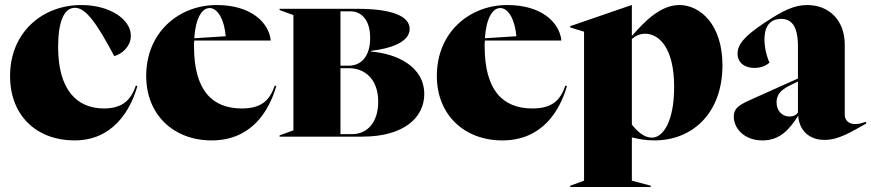

<svg xmlns="http://www.w3.org/2000/svg" viewBox="-20 -543 3462 763"><path d="M276 15C428 15 498 -103 526 -201L520 -203C502 -151 472 -112 393 -112C283 -112 211 -189 211 -356C211 -459 235 -512 278 -512C323 -512 368 -444 434 -320C464 -328 500 -358 500 -401C500 -466 417 -523 303 -523C149 -523 20 -415 20 -241C20 -80 129 15 276 15Z M821 15C981 15 1050 -104 1078 -201L1072 -203C1053 -149 1024 -112 941 -112C823 -112 751 -184 751 -359C751 -367 751 -375 752 -382H1056C1048 -456 975 -523 841 -523C692 -523 561 -416 561 -241C561 -86 671 15 821 15ZM752 -391C757 -470 782 -511 813 -511C847 -511 872 -461 877 -399Z M1091 0H1420C1585 0 1666 -76 1666 -169C1666 -280 1555 -330 1455 -338V-341C1531 -350 1608 -375 1608 -428C1608 -480 1535 -508 1400 -508H1091V-503L1146 -483V-25L1091 -5ZM1333 -10V-272H1367C1430 -272 1483 -228 1483 -139C1483 -54 1437 -10 1380 -10ZM1333 -282V-498H1373C1413 -498 1451 -468 1451 -392C1451 -315 1412 -282 1366 -282Z M1976 15C2136 15 2205 -104 2233 -201L2227 -203C2208 -149 2179 -112 2096 -112C1978 -112 1906 -184 1906 -359C1906 -367 1906 -375 1907 -382H2211C2203 -456 2130 -523 1996 -523C1847 -523 1716 -416 1716 -241C1716 -86 1826 15 1976 15ZM1907 -391C1912 -470 1937 -511 1968 -511C2002 -511 2027 -461 2032 -399Z M2246 200H2566V195L2491 175V3C2516 9 2544 15 2580 15C2731 15 2851 -92 2851 -284C2851 -446 2762 -523 2680 -523C2604 -523 2541 -457 2491 -400V-523H2490L2246 -439V-434L2301 -417V175L2246 195ZM2491 -48V-388C2501 -397 2519 -409 2544 -409C2598 -409 2659 -354 2659 -198C2659 -54 2612 4 2571 4C2540 4 2514 -19 2491 -48Z M3010 15C3080 15 3117 -29 3152 -83C3156 -27 3193 13 3257 13C3313 13 3363 -19 3422 -52V-59C3406 -54 3395 -50 3378 -50C3352 -50 3337 -66 3337 -87V-366C3337 -463 3274 -523 3188 -523C3136 -523 3091 -501 3016 -451C2938 -399 2911 -366 2911 -330C2911 -295 2938 -273 2978 -273C3010 -273 3030 -287 3038 -294C3026 -320 3018 -355 3018 -387C3018 -450 3051 -468 3084 -468C3123 -468 3151 -443 3151 -359V-231L2955 -143C2911 -123 2896 -108 2896 -80C2896 -33 2937 15 3010 15ZM3066 -136C3066 -166 3082 -185 3118 -203L3151 -219V-96C3145 -87 3135 -80 3117 -80C3087 -80 3066 -104 3066 -136Z"/></svg>

Font: Nyght Serif Dark
Style: Regular
Weight: 800
Designer: Maksym Kobuzan
Version: Version 0.410;Glyphs 3.1.2 (3151)